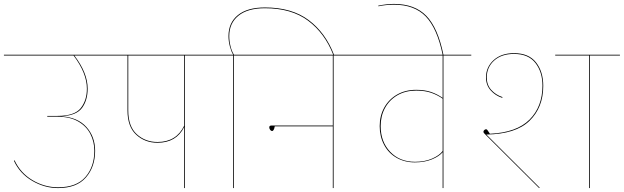

<svg xmlns="http://www.w3.org/2000/svg" viewBox="-30 -959 3181 979"><path d="M552 -676H349Q417 -587 417 -507Q417 -448 388.5 -409Q360 -370 283 -366Q366 -361 410.5 -311.5Q455 -262 455 -190Q455 -108 408 -54Q361 0 266 0Q197 0 134 -37Q71 -74 41 -139L44 -142Q74 -77 135.5 -40.5Q197 -4 266 -4Q360 -4 405.5 -56.5Q451 -109 451 -190Q451 -237 430.5 -276.5Q410 -316 368 -340Q326 -364 263 -364H211V-368H263Q350 -368 381.5 -407.5Q413 -447 413 -507Q413 -586 345 -676H-10V-680H552Z M1055 -676H913V0H909V-311Q869 -231 773 -231Q709 -231 664.5 -272Q620 -313 620 -396V-676H549V-680H1055ZM909 -676H624V-396Q624 -314 667.5 -274.5Q711 -235 773 -235Q869 -235 909 -318Z M1673 -680H1669Q1626 -790 1541 -853.5Q1456 -917 1321 -917Q1233 -917 1186 -879Q1139 -841 1139 -775Q1139 -749 1145.5 -723Q1152 -697 1163 -680H1261V-676H1163V0H1159V-676H1035V-680H1159Q1149 -696 1142 -722.5Q1135 -749 1135 -775Q1135 -843 1183 -882Q1231 -921 1321 -921Q1458 -921 1544 -856.5Q1630 -792 1673 -680Z M1813 -676H1671V0H1667V-315H1371Q1367 -291 1357 -291Q1352 -291 1347.5 -297Q1343 -303 1343 -310Q1343 -319 1355 -319H1667V-676H1248V-680H1813Z M2373 -676H2231V0H2227V-183Q2210 -162 2172.5 -146.5Q2135 -131 2085 -131Q2033 -131 1992 -154.5Q1951 -178 1928.5 -220.5Q1906 -263 1906 -316Q1906 -369 1929.5 -411Q1953 -453 1995 -477Q2037 -501 2092 -501Q2136 -501 2168 -490Q2200 -479 2227 -460V-676H1792V-680H2373ZM2227 -189V-456Q2200 -475 2168 -486Q2136 -497 2092 -497Q2038 -497 1997 -473.5Q1956 -450 1933.5 -409Q1911 -368 1911 -316Q1911 -236 1959.5 -185Q2008 -134 2086 -134Q2136 -134 2173.5 -150.5Q2211 -167 2227 -189Z M1979 -935Q1937 -935 1900 -927L1898 -930Q1941 -939 1979 -939Q2085 -939 2144 -878Q2203 -817 2231 -680H2227Q2199 -815 2141 -875Q2083 -935 1979 -935Z M2450 -273 2722 -2 2719 0 2447 -271Q2435 -281 2435 -287Q2435 -292 2439.5 -296Q2444 -300 2449 -300Q2452 -300 2455.5 -295.5Q2459 -291 2462 -286Q2465 -281 2468 -277Q2604 -283 2670 -349Q2736 -415 2736 -522Q2736 -592 2700 -638Q2664 -684 2591 -684Q2527 -684 2489.5 -650Q2452 -616 2452 -564Q2452 -526 2475 -500.5Q2498 -475 2532 -464L2531 -460Q2496 -471 2472 -498Q2448 -525 2448 -564Q2448 -617 2487 -652.5Q2526 -688 2591 -688Q2666 -688 2703 -641Q2740 -594 2740 -521Q2740 -411 2670 -343Q2600 -275 2450 -273ZM3131 -676H2978V0H2974V-676H2801V-680H3131Z"/></svg>

Font: FiraGO Four
Style: Regular
Weight: 100
Designer: bBox Type
Foundry: bBox Type GmbH
Version: Version 1.001